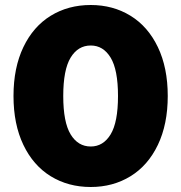

<svg xmlns="http://www.w3.org/2000/svg" viewBox="-20 -734 725 768"><path d="M34 -350Q34 -463 73.5 -545.5Q113 -628 183 -671Q253 -714 343 -714Q432 -714 502 -671Q572 -628 611.5 -545.5Q651 -463 651 -350Q651 -237 611.5 -154.5Q572 -72 502 -29Q432 14 343 14Q253 14 183 -29Q113 -72 73.5 -154.5Q34 -237 34 -350ZM452 -350Q452 -455 422.5 -503.5Q393 -552 343 -552Q292 -552 262.5 -503.5Q233 -455 233 -350Q233 -245 262.5 -196.5Q292 -148 343 -148Q393 -148 422.5 -196.5Q452 -245 452 -350Z"/></svg>

Font: Montserrat Alternates ExtraBold
Style: Regular
Weight: 800
Designer: Julieta Ulanovsky
Foundry: Julieta Ulanovsky
Version: Version 7.200